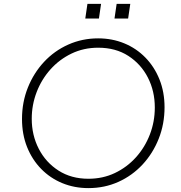

<svg xmlns="http://www.w3.org/2000/svg" viewBox="-20 -954 927 986"><path d="M434 12Q362 12 300 -13.5Q238 -39 191.5 -86.5Q145 -134 119 -199Q93 -264 93 -343Q93 -429 123 -504Q153 -579 206 -636Q259 -693 330.5 -725Q402 -757 484 -757Q556 -757 618 -731.5Q680 -706 726.5 -658.5Q773 -611 799 -546Q825 -481 825 -403Q825 -317 795 -241.5Q765 -166 712 -109Q659 -52 588 -20Q517 12 434 12ZM434 -36Q508 -36 570 -65.5Q632 -95 678 -146Q724 -197 749.5 -263Q775 -329 775 -402Q775 -486 739.5 -555.5Q704 -625 639 -667Q574 -709 484 -709Q410 -709 347.5 -679Q285 -649 239 -597.5Q193 -546 168 -480.5Q143 -415 143 -344Q143 -260 179 -190Q215 -120 280.5 -78Q346 -36 434 -36ZM418 -859 429 -934H499L488 -859ZM568 -859 579 -934H649L638 -859Z"/></svg>

Font: Plus Jakarta Sans ExtraLight
Style: Italic
Weight: 200
Italic angle: -8°
Designer: Gumpita Rahayu
Foundry: Tokotype
Version: Version 2.071; ttfautohint (v1.8.4.7-5d5b);gftools[0.9.29]